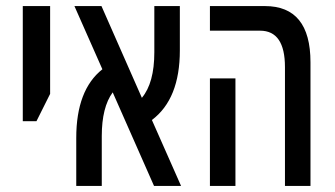

<svg xmlns="http://www.w3.org/2000/svg" viewBox="-20 -612 1102 632"><path d="M100 -213 145 -303V-592H55V-213Z M315 -164Q315 -259 351 -308L487 0H576L480 -217Q572 -286 572 -446V-592H488V-440Q488 -339 447 -290L314 -592H225L317 -384Q231 -316 231 -158V0H315Z M1002 0V-407Q1002 -592 852 -592H671V-511H836Q918 -511 918 -391V0ZM755 0V-354H671V0Z"/></svg>

Font: Noto Sans Hebrew Extra Condensed
Style: Regular
Weight: 400
Width: 2
Designer: Monotype Design Team
Foundry: Monotype Imaging Inc.
Version: 1.000